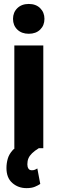

<svg xmlns="http://www.w3.org/2000/svg" viewBox="-20 -762 297 987"><path d="M202.6 -528.3V0H53.7V-528.3ZM46.9 -665Q46.9 -698.2 69.1 -720Q91.3 -741.7 127.9 -741.7Q164.6 -741.7 186.5 -720Q208.5 -698.2 208.5 -665Q208.5 -631.3 186.5 -609.9Q164.6 -588.4 127.9 -588.4Q91.3 -588.4 69.1 -609.9Q46.9 -631.3 46.9 -665ZM101.1 -29.3 179.2 0Q157.7 13.2 144.8 25.9Q131.8 38.6 126.2 52Q120.6 65.4 120.6 82.5Q120.6 95.7 126 104.5Q131.3 113.3 144 113.3Q154.3 113.3 160.6 110.1Q167 106.9 171.9 104L187 183.6Q176.3 190.9 159.4 198Q142.6 205.1 116.2 205.1Q73.7 205.1 43.5 178.7Q13.2 152.3 13.2 101.6Q13.2 77.6 19.8 54.2Q26.4 30.8 45.4 9.8Q64.5 -11.2 101.1 -29.3Z"/></svg>

Font: Roboto Condensed ExtraBold
Style: Regular
Weight: 800
Designer: Christian Robertson
Foundry: Google
Version: Version 3.008; 2023